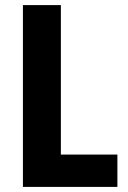

<svg xmlns="http://www.w3.org/2000/svg" viewBox="-20 -734 502 754"><path d="M70 0H441V-127H219V-714H70Z"/></svg>

Font: Noto Sans Bengali Condensed
Style: Bold
Weight: 700
Width: 3
Designer: Joana Ranito - Universal Thirst; Jelle Bosma - Monotype Design Team
Foundry: Universal Thirst ehf.
Version: Version 3.000